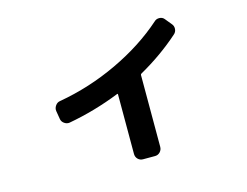

<svg xmlns="http://www.w3.org/2000/svg" viewBox="-89 -726 1178 917"><g transform="rotate(-15 500.0 -267.5)"><path d="M178.7 -240.2 171.9 -281.2Q169.9 -294.9 178.7 -307.6Q187.5 -320.3 201.2 -322.3Q352.5 -348.6 493.2 -415Q633.8 -481.4 737.3 -573.2Q747.1 -583 762.2 -582.5Q777.3 -582 786.1 -571.3L812.5 -539.1Q822.3 -528.3 821.3 -513.2Q820.3 -498 808.6 -488.3Q720.7 -410.2 611.3 -348.6Q607.4 -346.7 607.4 -341.8V12.7Q607.4 27.3 597.2 38.1Q586.9 48.8 572.3 48.8H512.7Q498 48.8 487.8 38.6Q477.5 28.3 477.5 12.7V-281.2Q477.5 -286.1 473.6 -284.2Q348.6 -234.4 218.8 -210.9Q205.1 -209 192.9 -217.8Q180.7 -226.6 178.7 -240.2Z"/></g></svg>

Font: Rounded-L Mgen+ 1m bold
Style: Bold
Weight: 700
Designer: [Source Han Sans]
Ryoko NISHIZUKA  (kana & ideographs); Paul D. Hunt (Latin, Greek & Cyrillic); Wenlong ZHANG  (bopomofo
Version: Version 1.059.20150602